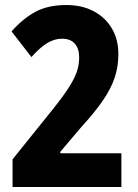

<svg xmlns="http://www.w3.org/2000/svg" viewBox="-20 -744 550 764"><path d="M463 0H30V-110L178 -294Q226 -353 251 -391.5Q276 -430 285.5 -458Q295 -486 295 -516Q295 -551 277.5 -570.5Q260 -590 227 -590Q197 -590 168.5 -573Q140 -556 105 -517L26 -619Q72 -671 122 -697.5Q172 -724 244 -724Q306 -724 352.5 -699.5Q399 -675 425 -631Q451 -587 451 -529Q451 -479 436.5 -435.5Q422 -392 390 -345Q358 -298 304 -239L220 -140V-134H463Z"/></svg>

Font: Noto Sans Thai Cond ExtBd
Style: Regular
Weight: 800
Width: 3
Designer: Monotype Design Team
Foundry: Monotype Imaging Inc.
Version: Version 2.002; ttfautohint (v1.8.4.7-5d5b)